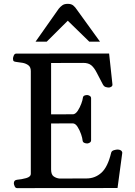

<svg xmlns="http://www.w3.org/2000/svg" viewBox="-20 -969 693 989"><path d="M51.3 -24.9Q51.3 -41 67.4 -43Q90.8 -44.9 114.7 -51.5Q138.7 -58.1 138.7 -74.2V-602.5Q138.7 -623.5 126.2 -632.8Q113.8 -642.1 96.7 -645.3Q79.6 -648.4 64.5 -649.9Q54.2 -650.9 50.5 -654.1Q46.9 -657.2 46.9 -668Q46.9 -673.3 51 -683.1Q55.2 -692.9 63.5 -692.9L542 -693.4L559.1 -534.7Q560.1 -526.4 553.2 -522.2Q546.4 -518.1 541 -518.1Q533.2 -518.1 524.4 -520.8Q515.6 -523.4 509.8 -534.2Q490.2 -570.8 477.8 -595.5Q465.3 -620.1 450.4 -632.6Q435.5 -645 409.2 -645L243.2 -644.5V-379.9L357.4 -380.4Q370.1 -382.3 380.9 -398.9Q391.6 -415.5 398.7 -434.8Q405.8 -454.1 406.7 -463.9Q407.7 -473.6 414.6 -476.6Q421.4 -479.5 429.2 -479.5Q434.6 -479.5 441.9 -475.3Q449.2 -471.2 449.2 -462.9V-246.6Q449.2 -238.3 441.9 -234.1Q434.6 -230 429.2 -230Q421.4 -230 413.8 -233.4Q406.2 -236.8 405.3 -246.1Q404.8 -256.8 397.7 -277.6Q390.6 -298.3 379.4 -315.9Q368.2 -333.5 354.5 -333.5L243.2 -333V-96.2Q243.2 -69.3 256.8 -60.1Q270.5 -50.8 286.6 -49.3L425.8 -49.8Q469.7 -49.8 502.4 -79.3Q535.2 -108.9 552.7 -182.6Q555.2 -191.9 566.7 -195.3Q578.1 -198.7 585.9 -198.7Q595.2 -198.7 602.1 -194.6Q608.9 -190.4 609.9 -182.1L585.4 -0.5L67.9 0Q59.6 0 55.4 -9.8Q51.3 -19.5 51.3 -24.9ZM163.1 -754.4 282.7 -924.3Q291 -934.6 301.3 -941.9Q311.5 -949.2 329.1 -949.2Q347.2 -949.2 357.4 -940.7Q367.7 -932.1 375.5 -919.9L495.1 -754.4H439.9L329.1 -862.3L220.7 -754.4Z"/></svg>

Font: Gelasio
Style: Regular
Weight: 400
Designer: Eben Sorkin
Foundry: Eben Sorkin
Version: Version 1.008